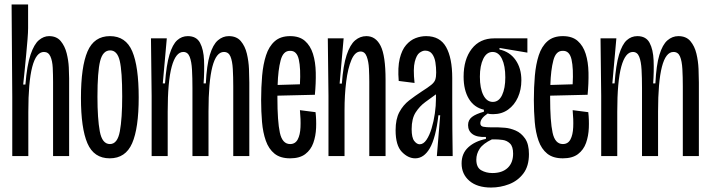

<svg xmlns="http://www.w3.org/2000/svg" viewBox="-20 -700 3184 861"><path d="M35 0V-266L32 -680H106V-574Q106 -555 103.5 -524Q101 -493 97.5 -456Q94 -419 90.5 -383.5Q87 -348 84 -321H94Q101 -408 117 -455Q133 -502 154.5 -520Q176 -538 200 -538Q234 -538 252.5 -515.5Q271 -493 279 -461Q287 -429 288.5 -398Q290 -367 290 -349V0H218V-332Q218 -365 216.5 -396Q215 -427 206 -447Q197 -467 177 -467Q107 -467 107 -198V0Z M472 10Q401 10 372 -57.5Q343 -125 343 -261Q343 -401 372.5 -469.5Q402 -538 473 -538Q544 -538 573 -470Q602 -402 602 -263Q602 -125 572.5 -57.5Q543 10 472 10ZM473 -54Q507 -54 517.5 -111.5Q528 -169 528 -268Q528 -380 517 -427Q506 -474 474 -474Q441 -474 429 -426Q417 -378 417 -266Q417 -168 427.5 -111Q438 -54 473 -54Z M660 0V-270L657 -528H728L710 -326H720Q726 -409 740 -455Q754 -501 774.5 -519.5Q795 -538 822 -538Q861 -538 877 -508Q893 -478 895 -429.5Q897 -381 893 -326H903Q907 -408 921 -454Q935 -500 957 -519Q979 -538 1006 -538Q1041 -538 1060 -515.5Q1079 -493 1087 -459.5Q1095 -426 1096.5 -391Q1098 -356 1098 -330V0H1026V-312Q1026 -355 1024 -390.5Q1022 -426 1013.5 -446.5Q1005 -467 984 -467Q915 -467 915 -200V0H843V-305Q843 -351 841 -387.5Q839 -424 830.5 -445.5Q822 -467 802 -467Q768 -467 750 -401Q732 -335 732 -199V0Z M1281 10Q1237 10 1211 -11Q1185 -32 1172 -69Q1159 -106 1155 -153Q1151 -200 1151 -251Q1151 -309 1155.5 -360.5Q1160 -412 1173 -452Q1186 -492 1212 -515Q1238 -538 1281 -538Q1323 -538 1347.5 -516.5Q1372 -495 1383.5 -458.5Q1395 -422 1396 -374.5Q1397 -327 1392 -275L1224 -271Q1224 -267 1224 -261Q1224 -156 1235 -105Q1246 -54 1281 -54Q1304 -54 1315 -74.5Q1326 -95 1327.5 -129.5Q1329 -164 1325 -206L1395 -197Q1399 -163 1397.5 -126.5Q1396 -90 1385 -59Q1374 -28 1349 -9Q1324 10 1281 10ZM1281 -472Q1250 -473 1238.5 -429.5Q1227 -386 1225 -319L1325 -322Q1329 -393 1320 -433Q1311 -473 1281 -472Z M1453 0V-271L1450 -528H1521L1503 -325H1513Q1519 -407 1534.5 -453.5Q1550 -500 1572.5 -519Q1595 -538 1623 -538Q1665 -538 1687 -494Q1709 -450 1709 -342V0H1636V-333Q1636 -360 1634.5 -392Q1633 -424 1624.5 -446.5Q1616 -469 1597 -469Q1572 -469 1556 -431.5Q1540 -394 1532.5 -334Q1525 -274 1525 -206V0Z M1842 10Q1810 10 1782 -19Q1754 -48 1754 -116Q1754 -166 1771 -197.5Q1788 -229 1814.5 -249.5Q1841 -270 1870 -289Q1900 -308 1914 -319.5Q1928 -331 1932 -343Q1936 -355 1936 -375Q1936 -398 1932.5 -420.5Q1929 -443 1918 -458Q1907 -473 1886 -473Q1875 -473 1861.5 -463.5Q1848 -454 1840 -423Q1832 -392 1839 -328L1768 -337Q1763 -398 1772.5 -437Q1782 -476 1801 -498Q1820 -520 1843.5 -529Q1867 -538 1891 -538Q1953 -538 1980.5 -489Q2008 -440 2008 -350V-241Q2008 -181 2008.5 -120.5Q2009 -60 2010 0H1939Q1943 -46 1946.5 -91.5Q1950 -137 1954 -183H1946Q1934 -81 1907.5 -35.5Q1881 10 1842 10ZM1862 -53Q1879 -53 1892.5 -73Q1906 -93 1915.5 -124.5Q1925 -156 1930 -191Q1935 -226 1935 -257V-277Q1913 -261 1887.5 -242.5Q1862 -224 1844 -196Q1826 -168 1826 -121Q1826 -83 1837.5 -68Q1849 -53 1862 -53Z M2182 141Q2120 141 2085 111Q2050 81 2050 33Q2050 -12 2080 -39.5Q2110 -67 2159 -77V-86Q2119 -84 2099 -98.5Q2079 -113 2079 -139Q2079 -162 2096.5 -175.5Q2114 -189 2150 -199V-208Q2106 -218 2082.5 -257Q2059 -296 2059 -356Q2059 -434 2095.5 -481Q2132 -528 2196 -528H2345V-464L2220 -485V-478Q2266 -468 2292 -431Q2318 -394 2318 -340Q2318 -298 2302.5 -263.5Q2287 -229 2258.5 -208.5Q2230 -188 2191 -188Q2187 -188 2179.5 -188.5Q2172 -189 2167 -191Q2134 -169 2134 -147Q2134 -134 2148 -131.5Q2162 -129 2181 -129H2213Q2223 -129 2245.5 -127Q2268 -125 2292.5 -114.5Q2317 -104 2334.5 -79Q2352 -54 2352 -9Q2352 45 2327 78Q2302 111 2263 126Q2224 141 2182 141ZM2190 -243Q2217 -243 2231.5 -273.5Q2246 -304 2246 -353Q2246 -405 2231 -436Q2216 -467 2189 -467Q2162 -467 2147 -436Q2132 -405 2132 -356Q2132 -304 2147.5 -273.5Q2163 -243 2190 -243ZM2188 76Q2232 76 2256.5 53Q2281 30 2281 -11Q2281 -43 2267 -56.5Q2253 -70 2234 -72.5Q2215 -75 2199 -75H2186Q2146 -56 2131 -33Q2116 -10 2116 16Q2116 51 2138 63.5Q2160 76 2188 76Z M2504 10Q2460 10 2434 -11Q2408 -32 2395 -69Q2382 -106 2378 -153Q2374 -200 2374 -251Q2374 -309 2378.5 -360.5Q2383 -412 2396 -452Q2409 -492 2435 -515Q2461 -538 2504 -538Q2546 -538 2570.5 -516.5Q2595 -495 2606.5 -458.5Q2618 -422 2619 -374.5Q2620 -327 2615 -275L2447 -271Q2447 -267 2447 -261Q2447 -156 2458 -105Q2469 -54 2504 -54Q2527 -54 2538 -74.5Q2549 -95 2550.5 -129.5Q2552 -164 2548 -206L2618 -197Q2622 -163 2620.5 -126.5Q2619 -90 2608 -59Q2597 -28 2572 -9Q2547 10 2504 10ZM2504 -472Q2473 -473 2461.5 -429.5Q2450 -386 2448 -319L2548 -322Q2552 -393 2543 -433Q2534 -473 2504 -472Z M2676 0V-270L2673 -528H2744L2726 -326H2736Q2742 -409 2756 -455Q2770 -501 2790.5 -519.5Q2811 -538 2838 -538Q2877 -538 2893 -508Q2909 -478 2911 -429.5Q2913 -381 2909 -326H2919Q2923 -408 2937 -454Q2951 -500 2973 -519Q2995 -538 3022 -538Q3057 -538 3076 -515.5Q3095 -493 3103 -459.5Q3111 -426 3112.5 -391Q3114 -356 3114 -330V0H3042V-312Q3042 -355 3040 -390.5Q3038 -426 3029.5 -446.5Q3021 -467 3000 -467Q2931 -467 2931 -200V0H2859V-305Q2859 -351 2857 -387.5Q2855 -424 2846.5 -445.5Q2838 -467 2818 -467Q2784 -467 2766 -401Q2748 -335 2748 -199V0Z"/></svg>

Font: Bricolage Grotesque 48pt Condensed Light
Style: Regular
Weight: 300
Width: 3
Designer: Mathieu Triay
Foundry: Atelier Triay
Version: Version 1.000; ttfautohint (v1.8.4.7-5d5b);gftools[0.9.32]